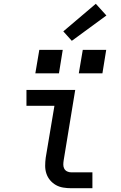

<svg xmlns="http://www.w3.org/2000/svg" viewBox="-20 -996 640 1016"><path d="M357 0Q335 0 314 -3.5Q293 -7 275.5 -17Q258 -27 245 -42.5Q232 -58 225.5 -77.5Q219 -97 219 -118.5Q219 -140 222 -162L268 -436H120V-520H378L317 -148Q315 -136 315 -124.5Q315 -113 320 -103.5Q325 -94 335 -89Q345 -84 357 -84H469V0ZM397 -608 418 -732H542L522 -608ZM167 -608 188 -732H312L292 -608ZM360 -780 315 -830 487 -976 543 -914Z"/></svg>

Font: Iosevka SS04 Md Ex Obl
Style: Regular
Weight: 500
Width: 7
Italic angle: -9°
Monospace: yes
Designer: Belleve Invis
Foundry: Belleve Invis
Version: Version 19.0.0; ttfautohint (v1.8.4)